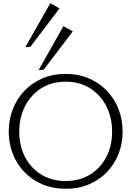

<svg xmlns="http://www.w3.org/2000/svg" viewBox="-20 -1162 812 1187"><path d="M386 5Q307 5 242 -22.5Q177 -50 130.5 -98.5Q84 -147 59 -211Q34 -275 34 -348Q34 -422 59 -486.5Q84 -551 130.5 -600Q177 -649 241.5 -677Q306 -705 386 -705Q466 -705 530.5 -677Q595 -649 641.5 -600Q688 -551 713 -486.5Q738 -422 738 -348Q738 -275 713 -211Q688 -147 641.5 -98.5Q595 -50 530.5 -22.5Q466 5 386 5ZM386 -43Q472 -43 536.5 -82.5Q601 -122 637 -191Q673 -260 673 -348Q673 -436 637 -506Q601 -576 536.5 -616.5Q472 -657 386 -657Q300 -657 235.5 -616.5Q171 -576 135 -506Q99 -436 99 -348Q99 -260 135 -191Q171 -122 235.5 -82.5Q300 -43 386 -43ZM250 -731 219 -729 372 -1000 430 -968ZM168 -873 137 -871 291 -1142 348 -1110Z"/></svg>

Font: Panamera
Style: Regular
Weight: 400
Designer: Bastien Sozeau
Foundry: NBR — Bastien Sozeau
Version: Version 3.002; ttfautohint (v1.8.4.7-5d5b);gftools[0.9.33]